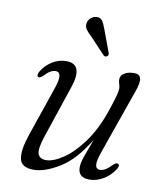

<svg xmlns="http://www.w3.org/2000/svg" viewBox="-76 -713 664 783"><g transform="rotate(10 255.5 -321.0)"><path d="M450.5 -75.5Q461 -70.5 450.5 -53.5Q432.5 -25 404.2 -8.2Q376 8.5 346.5 8.5Q299.5 8.5 299.5 -34Q299.5 -52.5 309.2 -80.5Q319 -108.5 336.5 -154.5Q282.5 -65 222 -28.2Q161.5 8.5 116 8.5Q63.5 8.5 57.2 -28Q51 -64.5 73.5 -129.5L143 -332.5Q156.5 -372 153.5 -387.8Q150.5 -403.5 135.5 -403.5Q125.5 -403.5 114.2 -397.5Q103 -391.5 87.5 -375Q76 -364 69.5 -367.5Q60 -372 69.5 -389.5Q86 -417.5 113.2 -434.2Q140.5 -451 171 -451Q243.5 -451 209 -349.5L136.5 -133.5Q118.5 -80 125 -59.5Q131.5 -39 159 -39Q188.5 -39 229.2 -66.2Q270 -93.5 310 -148.2Q350 -203 377.5 -284.5Q393 -331.5 397.8 -349.5Q402.5 -367.5 402.5 -377.5Q402.5 -387.5 399.2 -396.2Q396 -405 396 -416Q396 -431.5 411.8 -441.2Q427.5 -451 452.5 -451Q475 -451 479.2 -433Q483.5 -415 468.5 -375L377 -114.5Q361.5 -71.5 364 -54.8Q366.5 -38 382.5 -38Q392 -38 403.8 -44.5Q415.5 -51 432 -68Q444 -79 450.5 -75.5ZM300.5 -606.5 334.5 -515Q338.5 -505 331.5 -500Q324.5 -494.5 317 -500L250.5 -570.5Q237.5 -582 230.2 -592.8Q223 -603.5 225 -617.5Q226.5 -629 236 -638.5Q245.5 -648 259.5 -649.5Q276 -651.5 284.5 -639.8Q293 -628 300.5 -606.5Z"/></g></svg>

Font: Fraunces 72pt S050 Light
Style: Italic
Weight: 300
Italic angle: -16°
Version: Version 1.000; ttfautohint (v1.8.3)